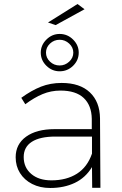

<svg xmlns="http://www.w3.org/2000/svg" viewBox="-20 -935 606 956"><path d="M439 0 438 -103Q406 -50 352.5 -24.5Q299 1 230 1Q179 1 140 -19Q101 -39 79.5 -73.5Q58 -108 58 -152Q58 -217 110 -254.5Q162 -292 252 -292H437V-343Q436 -410 397 -447Q358 -484 281 -484Q234 -484 192 -466.5Q150 -449 106 -416L86 -448Q137 -485 184 -503.5Q231 -522 287 -522Q378 -522 427.5 -475Q477 -428 478 -346L480 0ZM438 -170V-255H256Q179 -255 138.5 -229Q98 -203 98 -153Q98 -101 135.5 -69Q173 -37 236 -37Q311 -37 363 -70Q415 -103 438 -170ZM372 -673Q372 -635 344 -607.5Q316 -580 277 -580Q239 -580 211 -607.5Q183 -635 183 -673Q183 -710 211 -738Q239 -766 277 -766Q316 -766 344 -738Q372 -710 372 -673ZM277 -609Q304 -609 324.5 -628Q345 -647 345 -673Q345 -699 324.5 -718Q304 -737 277 -737Q249 -737 229 -718Q209 -699 209 -673Q209 -647 229 -628Q249 -609 277 -609ZM366 -915 401 -889 257 -810 219 -823Z"/></svg>

Font: Argentum Sans ExtraLight
Style: Regular
Weight: 275
Designer: Julieta Ulanovsky (Modified by Cristiano Sobral)
Foundry: Julieta Ulanovsky
Version: Version 1.000; ttfautohint (v1.5.65-e2d9)